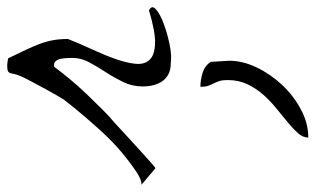

<svg xmlns="http://www.w3.org/2000/svg" viewBox="-231 -297 863 525"><g transform="rotate(-90 200.5 -34.5)"><path d="M226.6 -75.2Q226.6 -104.5 238.8 -129.4Q251 -154.3 265.6 -176.8Q280.3 -199.2 292.5 -221.7Q304.7 -244.1 304.7 -269.5Q304.7 -275.4 304.2 -283.7Q303.7 -292 302.2 -299.8Q300.8 -307.6 296.4 -313Q292 -318.4 285.2 -318.4Q284.2 -318.4 281.7 -317.9Q279.3 -317.4 279.3 -316.4Q265.6 -297.9 246.6 -274.9Q227.5 -252 206.1 -229.5Q184.6 -207 164.1 -186.5Q143.6 -166 127 -152.3Q115.2 -141.6 95.2 -123Q75.2 -104.5 55.2 -86.4Q35.2 -68.4 20 -54.7Q4.9 -41 2.9 -41L-42 -79.1Q-33.2 -79.1 -24.9 -83Q-16.6 -86.9 -8.8 -91.8Q49.8 -130.9 97.2 -181.6Q144.5 -232.4 190.4 -291Q192.4 -293.9 200.7 -308.1Q209 -322.3 218.8 -340.3Q228.5 -358.4 238.3 -376.5Q248 -394.5 252.9 -405.3Q258.8 -418 260.3 -425.8Q261.7 -433.6 263.2 -438Q264.6 -442.4 268.6 -444.3Q272.5 -446.3 285.2 -446.3Q287.1 -446.3 294.4 -445.3Q301.8 -444.3 303.7 -443.4Q316.4 -417 326.2 -396.5Q335.9 -376 342.8 -357.9Q349.6 -339.8 353 -321.3Q356.4 -302.7 356.4 -280.3Q343.8 -248 328.1 -214.4Q312.5 -180.7 301.8 -150.4Q291 -120.1 288.6 -95.7Q286.1 -71.3 299.3 -57.1Q312.5 -43 344.2 -42Q376 -41 434.6 -58.6Q450.2 -50.8 437.5 -39.6Q424.8 -28.3 398.9 -18.6Q373 -8.8 342.3 -2.4Q311.5 3.9 291 1Q272.5 1 260.3 -5.4Q248 -11.7 240.7 -22.5Q233.4 -33.2 230 -46.9Q226.6 -60.5 226.6 -75.2ZM244.1 156.2Q244.1 141.6 241.2 133.3Q238.3 125 234.9 118.2Q231.4 111.3 228.5 103.5Q225.6 95.7 225.6 82Q244.1 82 263.7 87.9Q283.2 93.8 293.9 110.4Q293.9 113.3 294.4 120.6Q294.9 127.9 295.4 135.7Q295.9 143.6 296.4 150.9Q296.9 158.2 296.9 161.1Q296.9 197.3 278.8 235.4Q260.7 273.4 231 305.2Q201.2 336.9 163.6 356.9Q126 377 86.9 377Q86.9 362.3 98.6 349.1Q110.4 335.9 127.9 321.3Q145.5 306.6 165.5 290.5Q185.5 274.4 203.1 254.9Q220.7 235.4 232.4 210.9Q244.1 186.5 244.1 156.2Z"/></g></svg>

Font: La Belle Aurore
Style: Regular
Weight: 400
Version: Version 1.001 2001